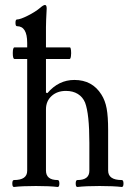

<svg xmlns="http://www.w3.org/2000/svg" viewBox="-20 -745 529 769"><path d="M36.1 3.9Q29.3 3.9 29.3 -10Q29.3 -23.9 36.1 -23.9Q88.9 -23.9 88.9 -61V-508.8H38.1Q31.2 -508.8 31.2 -532Q31.2 -555.2 38.1 -555.2H88.9V-573.2Q88.9 -640.1 47.9 -640.1Q42 -640.1 42 -653.6Q42 -667 47.9 -667Q61 -667 91.6 -682.4Q122.1 -697.8 141.1 -713.9Q153.8 -725.1 160.2 -725.1Q167 -725.1 167 -710.9Q164.1 -658.2 164.1 -636.2V-555.2H259.8Q263.2 -555.2 264.4 -543.7Q265.6 -532.2 264.2 -520.5Q262.7 -508.8 258.8 -508.8H164.1V-374L169.9 -372.1Q214.8 -424.8 277.8 -424.8Q349.6 -424.8 386.2 -366.2Q401.4 -342.3 407.2 -310.3Q413.1 -278.3 413.1 -224.1V-62Q413.1 -23.9 467.8 -23.9Q474.6 -23.9 474.6 -10Q474.6 3.9 467.8 3.9Q434.6 0 378.9 0Q323.2 0 290 3.9Q283.2 3.9 283.2 -10Q283.2 -23.9 290 -23.9Q337.9 -23.9 337.9 -61V-172.9Q337.9 -288.6 320.8 -334Q311.5 -356.4 291.7 -368.7Q272 -380.9 244.1 -380.9Q209 -380.9 186.5 -360.4Q164.1 -339.8 164.1 -307.1V-62Q164.1 -23.9 210.9 -23.9Q217.8 -23.9 217.8 -10Q217.8 3.9 210.9 3.9Q179.2 0 124 0Q67.9 0 36.1 3.9Z"/></svg>

Font: Junicode SmCond
Style: Regular
Weight: 400
Width: 4
Designer: Peter S. Baker
Version: Version 2.206